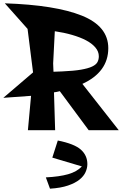

<svg xmlns="http://www.w3.org/2000/svg" viewBox="-29 -784 745 1156"><path d="M139 0 158 -207 -9 -195 170 -348 137 -610 0 -764Q304 -754 463.5 -690Q623 -626 623 -494Q623 -422 583.5 -368Q544 -314 467 -279L686 0H505L331 -235Q323 -233 314 -231Q305 -229 296 -228L303 0ZM291 -402 293 -352 345 -354Q415 -357 458.5 -364.5Q502 -372 526 -383.5Q550 -395 558 -410.5Q566 -426 566 -445Q566 -474 545 -498.5Q524 -523 488.5 -541.5Q453 -560 404.5 -574Q356 -588 301 -596ZM497 204Q497 228 486 252.5Q475 277 449.5 297.5Q424 318 380.5 333Q337 348 272 352L247 284Q328 280 381 265Q434 250 464 218L286 165L319 62Q419 82 458 117Q497 152 497 204Z"/></svg>

Font: Trickster
Style: Regular
Weight: 400
Designer: Jean-Baptiste Morizot
Foundry: Jean-Baptiste Morizot
Version: Version 2.000;PS 2.0;hotconv 1.0.88;makeotf.lib2.5.647800